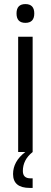

<svg xmlns="http://www.w3.org/2000/svg" viewBox="-20 -745 249 941"><path d="M69 0V-565H140V0Q92 38 92 93Q92 129 129 129H140V176H126Q44 176 44 108Q44 46 104 0ZM104.5 -725Q148 -725 148 -679Q148 -633 104.5 -633Q61 -633 61 -679Q61 -725 104.5 -725Z"/></svg>

Font: Khand
Style: Regular
Weight: 400
Designer: Devanagari: Sanchit Sawaria, Jyotish Sonowal; Latin: Satya Rajpurohit
Foundry: Indian Type Foundry
Version: Version 1.101;PS 1.0;hotconv 1.0.78;makeotf.lib2.5.61930; tt